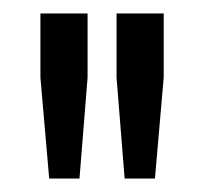

<svg xmlns="http://www.w3.org/2000/svg" viewBox="-20 -765 303 285"><path d="M153 -650V-745H223V-650L210 -500H165ZM40 -650V-745H110V-650L98 -500H53Z"/></svg>

Font: Exetegue
Style: Regular
Weight: 400
Designer: Fábio Duarte Martins
Foundry: Fábio Duarte Martins
Version: Version 0.001